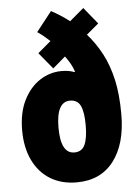

<svg xmlns="http://www.w3.org/2000/svg" viewBox="-55 -812 625 864"><g transform="rotate(-5 258.0 -379.5)"><path d="M208 -768Q227 -758 247.5 -745Q268 -732 290 -715L354 -769L415 -694L360 -648Q398 -605 425.5 -553Q453 -501 468 -434.5Q483 -368 483 -278Q483 -144 424 -67Q365 10 257 10Q188 10 137.5 -21Q87 -52 59.5 -109.5Q32 -167 32 -244Q32 -324 60 -380Q88 -436 133.5 -465.5Q179 -495 232 -495Q266 -495 290 -485L292 -487Q287 -504 277 -522Q267 -540 253 -559L196 -510L135 -584L194 -634Q181 -646 167 -657.5Q153 -669 138 -679ZM258 -359Q196 -359 196 -242Q196 -125 258 -125Q292 -125 305.5 -155Q319 -185 319 -243Q319 -302 305.5 -330.5Q292 -359 258 -359Z"/></g></svg>

Font: Noto Sans Sinhala UI ExtraCondensed Black
Style: Regular
Weight: 900
Width: 2
Designer: Jelle Bosma - Monotype Design Team
Foundry: Monotype Imaging Inc.
Version: Version 2.006; ttfautohint (v1.8.4.7-5d5b)